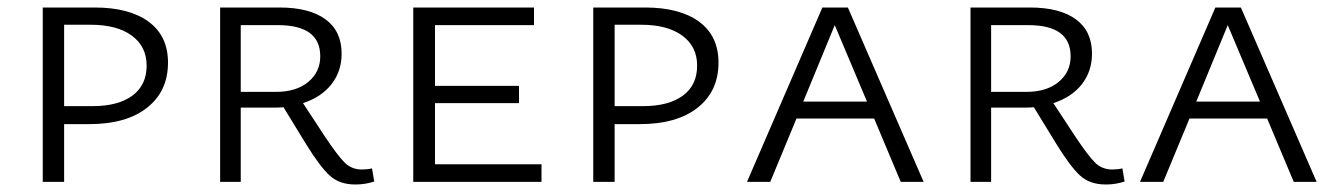

<svg xmlns="http://www.w3.org/2000/svg" viewBox="-20 -485 3562 512"><path d="M232 -465Q325 -465 376.5 -427Q428 -389 428 -318Q428 -242 372.5 -198Q317 -154 218 -154H151V0H94V-465ZM227 -202Q295 -202 333 -230Q371 -258 371 -310Q371 -361 331.5 -390Q292 -419 222 -419H151V-202Z M972 -36 978 -1Q954 7 928 7Q885 7 859 -17Q833 -41 796 -101L736 -199Q726 -198 707 -198H622V0H567V-465H725Q805 -465 848 -433.5Q891 -402 891 -342Q891 -295 864 -260.5Q837 -226 788 -210L845 -123Q881 -69 899.5 -51Q918 -33 945 -33Q960 -33 972 -36ZM622 -240H716Q770 -240 802 -266.5Q834 -293 834 -335Q834 -418 721 -418H622Z M1140 -47H1424V0H1082V-465H1404V-418H1140V-256H1364V-210H1140Z M1700 -465Q1793 -465 1844.5 -427Q1896 -389 1896 -318Q1896 -242 1840.5 -198Q1785 -154 1686 -154H1619V0H1562V-465ZM1695 -202Q1763 -202 1801 -230Q1839 -258 1839 -310Q1839 -361 1799.5 -390Q1760 -419 1690 -419H1619V-202Z M2382 0 2311 -169H2104L2034 0H1972L2173 -465H2241L2443 0ZM2122 -214H2292L2206 -418Z M2973 -36 2979 -1Q2955 7 2929 7Q2886 7 2860 -17Q2834 -41 2797 -101L2737 -199Q2727 -198 2708 -198H2623V0H2568V-465H2726Q2806 -465 2849 -433.5Q2892 -402 2892 -342Q2892 -295 2865 -260.5Q2838 -226 2789 -210L2846 -123Q2882 -69 2900.5 -51Q2919 -33 2946 -33Q2961 -33 2973 -36ZM2623 -240H2717Q2771 -240 2803 -266.5Q2835 -293 2835 -335Q2835 -418 2722 -418H2623Z M3430 0 3359 -169H3152L3082 0H3020L3221 -465H3289L3491 0ZM3170 -214H3340L3254 -418Z"/></svg>

Font: EauTestSC Semilight
Style: Regular
Weight: 300
Designer: Christian Thalmann (Catharsis Fonts)
Version: Version 0.001;PS 000.001;hotconv 1.0.88;makeotf.lib2.5.64775